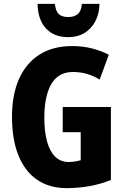

<svg xmlns="http://www.w3.org/2000/svg" viewBox="-20 -962 646 992"><path d="M304 -409H553V-32Q501 -11 443 -0.5Q385 10 324 10Q235 10 172 -33Q109 -76 75.5 -158.5Q42 -241 42 -359Q42 -472 78 -553.5Q114 -635 183.5 -679.5Q253 -724 353 -724Q408 -724 456.5 -711.5Q505 -699 542 -679L495 -551Q464 -570 429.5 -580Q395 -590 357 -590Q306 -590 273.5 -562Q241 -534 225 -481Q209 -428 209 -355Q209 -283 223 -231.5Q237 -180 265 -152.5Q293 -125 335 -125Q345 -125 356 -126Q367 -127 378 -129.5Q389 -132 397 -134V-279H304ZM494 -942Q493 -890 472 -851Q451 -812 415.5 -791Q380 -770 333 -770Q260 -770 218 -814.5Q176 -859 174 -942H263Q267 -916 274.5 -901.5Q282 -887 297 -880.5Q312 -874 333 -874Q363 -874 381.5 -889Q400 -904 403 -942Z"/></svg>

Font: Noto Sans Display Condensed ExtraBold
Style: Regular
Weight: 800
Width: 3
Designer: Monotype Design Team
Foundry: Monotype Imaging Inc.
Version: Version 2.003